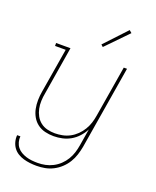

<svg xmlns="http://www.w3.org/2000/svg" viewBox="-173 -856 947 1168"><g transform="rotate(20 300.0 -272.0)"><path d="M209 213Q187 213 165.5 210.5Q144 208 123.5 202Q103 196 85.5 185Q68 174 56 157.5Q44 141 38.5 120Q33 99 35 78H56Q54 96 59 114.5Q64 133 75 147Q86 161 101.5 170Q117 179 134.5 184.5Q152 190 171 192Q190 194 209 194Q234 194 258.5 189Q283 184 306.5 172Q330 160 349.5 141.5Q369 123 382.5 100.5Q396 78 403.5 54Q411 30 415 5L433 -104Q420 -78 399.5 -55.5Q379 -33 353.5 -18.5Q328 -4 300 2Q272 8 245 8Q216 8 189 1.5Q162 -5 140.5 -21Q119 -37 105.5 -60.5Q92 -84 86.5 -111Q81 -138 81.5 -166.5Q82 -195 87 -223L135 -511H66V-530H159L108 -220Q103 -195 102 -169Q101 -143 106 -119Q111 -95 122.5 -74Q134 -53 153 -38Q172 -23 196.5 -17Q221 -11 246 -11Q270 -11 295 -16Q320 -21 342.5 -33Q365 -45 384 -63.5Q403 -82 416.5 -104.5Q430 -127 437.5 -150.5Q445 -174 449 -199L504 -530H525L436 8Q431 35 422.5 61.5Q414 88 399 112.5Q384 137 362.5 157Q341 177 315.5 190Q290 203 263 208Q236 213 209 213ZM341 -604 328 -616 460 -757 476 -743Z"/></g></svg>

Font: Iosevka Slab Thin Extended
Style: Italic
Weight: 100
Width: 7
Italic angle: -9°
Monospace: yes
Designer: Belleve Invis
Foundry: Belleve Invis
Version: Version 11.1.0; ttfautohint (v1.8.3)